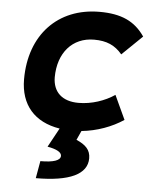

<svg xmlns="http://www.w3.org/2000/svg" viewBox="-54 -573 694 854"><g transform="rotate(5 293.0 -146.0)"><path d="M297.4 -115.7C225.1 -115.7 183.1 -153.8 182.6 -220.2C183.1 -329.6 246.1 -401.9 342.8 -401.9C398.9 -401.9 436.5 -385.3 468.3 -347.2L558.6 -434.6C514.2 -499.5 453.6 -527.3 356.4 -527.3C169.9 -527.3 47.4 -397.5 47.4 -199.7C47.4 -85.4 110.8 -12.7 224.1 5.4L177.7 90.3C219.2 97.7 240.7 109.9 240.7 126C240.7 146.5 210 157.2 151.4 157.2L137.7 234.4C288.1 234.4 366.7 197.3 366.7 126C366.7 88.4 345.2 66.9 303.2 48.8L321.8 7.8C390.1 1 456.5 -23.4 508.3 -58.1L458.5 -165.5C414.6 -135.7 356 -115.7 297.4 -115.7Z"/></g></svg>

Font: Cascadia Code NF
Style: Bold Italic
Weight: 700
Italic angle: -10°
Monospace: yes
Designer: Aaron Bell
Foundry: Saja Typeworks
Version: Version 2404.023